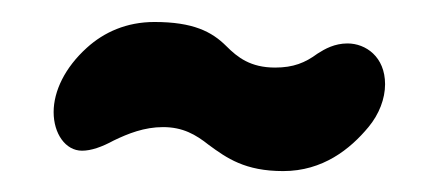

<svg xmlns="http://www.w3.org/2000/svg" viewBox="-20 -684 409 179"><path d="M244 -524.5C281 -524.5 306.5 -545 323.5 -565.5C333.5 -577.5 339 -592 339 -605.5C339 -631 321 -643.5 304 -643.5C292 -643.5 283 -638.5 276 -634C264.5 -625.5 253.5 -621 236.5 -621C213.5 -621 201.5 -630.5 191 -641C177.5 -654.5 160 -663.5 124 -663.5C98 -663.5 77 -654 61 -639.5C40.5 -621 30 -599 30 -579.5C30 -559.5 41 -543.5 56.5 -543.5C65 -543.5 75 -547 86 -553C99.5 -559.5 114.5 -565.5 132 -565.5C150.5 -565.5 162.5 -558.5 174.5 -549C191.5 -536.5 208.5 -524.5 244 -524.5Z"/></svg>

Font: RTM Light Light
Style: Regular
Weight: 300
Designer: after Tyler Finck
Foundry: An Endless Supply
Version: Version 1.000;Glyphs 3.2.1 (3258)